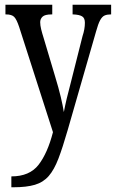

<svg xmlns="http://www.w3.org/2000/svg" viewBox="-20 -556 490 812"><path d="M28 190Q105 190 143 141Q181 92 204 3L61 -442Q50 -475 39.5 -485Q29 -495 6 -495H3V-536H201V-495H198Q170 -495 160 -485.5Q150 -476 150 -462Q150 -449 154 -432.5Q158 -416 165 -394L213 -233Q228 -184 237 -146Q246 -108 250 -82Q260 -135 279 -205L329 -403Q334 -418 336.5 -432Q339 -446 339 -460Q339 -480 327 -487Q315 -494 290 -495H287V-536H450V-495H448Q433 -495 422.5 -490.5Q412 -486 403.5 -470.5Q395 -455 386 -422L266 -5Q245 68 227 115Q209 162 186 188.5Q163 215 127.5 225.5Q92 236 37 236H28Z"/></svg>

Font: Noto Serif Khmer ExtraCondensed
Style: Regular
Weight: 400
Width: 2
Designer: Danh Hong and the Monotype Design Team
Foundry: Monotype Imaging Inc.
Version: Version 2.004; ttfautohint (v1.8.4.7-5d5b)